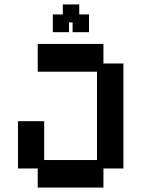

<svg xmlns="http://www.w3.org/2000/svg" viewBox="-20 -834 637 865"><path d="M150 11V-75H61V-288H179V-113H417V-511H150V-636H446V-548H536V-75H446V11ZM218 -689V-769H263V-814H337V-769H381V-689H307V-733H291V-689Z"/></svg>

Font: Pixelify Sans SemiBold
Style: Regular
Weight: 600
Designer: Stefie Justprince
Foundry: Typecalism Foundryline
Version: Version 1.000